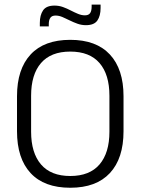

<svg xmlns="http://www.w3.org/2000/svg" viewBox="-20 -828 628 858"><path d="M294 11Q177.5 11 116.8 -54.5Q56 -120 56 -241.5V-398Q56 -519 116.8 -584.5Q177.5 -650 294 -650Q410 -650 471 -584.5Q532 -519 532 -398V-241.5Q532 -120 471 -54.5Q410 11 294 11ZM294 -41.5Q380.5 -41.5 424.8 -93.2Q469 -145 469 -239.5V-400Q469 -495 424.8 -546.2Q380.5 -597.5 294 -597.5Q207.5 -597.5 163.2 -546.2Q119 -495 119 -400V-239.5Q119 -145 163.2 -93.2Q207.5 -41.5 294 -41.5ZM364 -715.5Q344.5 -715.5 326.2 -722Q308 -728.5 291.5 -736.8Q275 -745 259.2 -751.8Q243.5 -758.5 228.5 -758.5Q212 -758.5 205 -748.5Q198 -738.5 198 -720V-710H158V-725.5Q158 -760.5 172.5 -781.8Q187 -803 223.5 -803Q243.5 -803 261.5 -796.5Q279.5 -790 296.2 -781.2Q313 -772.5 328.8 -766Q344.5 -759.5 359.5 -759.5Q376 -759.5 382.8 -769.5Q389.5 -779.5 389.5 -798V-807.5H429.5V-792Q429.5 -757 415 -736.2Q400.5 -715.5 364 -715.5Z"/></svg>

Font: Anek Telugu Medium Light
Style: Regular
Weight: 300
Version: Version 1.003